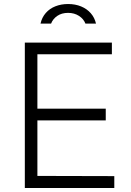

<svg xmlns="http://www.w3.org/2000/svg" viewBox="-20 -935 652 955"><path d="M103.5 0V-723H536.5V-665H166V-394.5H506V-336H166V-60L548.5 -59V0ZM457.5 -817.5Q450.5 -847.5 431.5 -869.2Q412.5 -891 383.5 -903Q354.5 -915 318.5 -915Q284.5 -915 255.8 -903.8Q227 -892.5 207.8 -870.5Q188.5 -848.5 181.5 -817.5H234Q243 -841 265 -856Q287 -871 318.5 -871Q349.5 -871 372.8 -856Q396 -841 405 -817.5Z"/></svg>

Font: Public Sans Thin ExtraLight
Style: Regular
Weight: 250
Version: Version 1.007